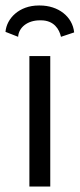

<svg xmlns="http://www.w3.org/2000/svg" viewBox="-38 -679 290 699"><path d="M232 -561C226 -619 174 -659 107 -659H103C32 -659 -14 -612 -18 -563L28 -545C30 -579 62 -605 107 -605H111C159 -605 178 -572 184 -545ZM69 -475V0H145V-475Z"/></svg>

Font: Mint Spirit
Style: Regular
Weight: 400
Designer: HARENDAL Hirwen
Foundry: Arkandis Digital Foundry.
Version: Version 1.004;FFEdit